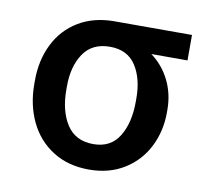

<svg xmlns="http://www.w3.org/2000/svg" viewBox="-64 -587 742 668"><g transform="rotate(10 307.0 -252.5)"><path d="M289.1 -513.7H562.5V-423.8H434.6Q476.1 -393.6 499.8 -346.2Q523.4 -298.8 523.4 -242.2V-232.4Q523.4 -167 495.6 -111.6Q467.8 -56.2 414.8 -23.2Q361.8 9.8 290 9.8Q216.8 9.8 162.8 -24.2Q108.9 -58.1 80.3 -117.4Q51.8 -176.8 51.8 -251V-262.7Q51.8 -334.5 80.1 -391.6Q108.4 -448.7 162.1 -481.2Q215.8 -513.7 289.1 -513.7ZM290 -80.1Q351.1 -80.1 380.6 -127.9Q410.2 -175.8 410.2 -251V-262.7Q410.2 -333.5 380.4 -378.7Q350.6 -423.8 289.1 -423.8Q226.6 -423.8 195.8 -378.4Q165 -333 165 -262.7V-251Q165 -175.3 195.8 -127.7Q226.6 -80.1 290 -80.1Z"/></g></svg>

Font: Pretendard Std Medium
Style: Regular
Weight: 500
Designer: Base glyphs from Inter by Rasmus Andersson; Hangeul glyphs from Noto Sans CJK(Source Han Sans) by Jang Soo-young and Kan
Foundry: Kil Hyung-jin
Version: Version 1.309